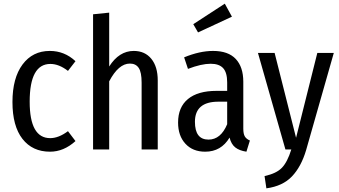

<svg xmlns="http://www.w3.org/2000/svg" viewBox="-20 -816 1852 1048"><path d="M252 -538Q332 -538 392 -482L351 -429Q302 -467 255 -467Q142 -467 142 -261Q142 -62 254 -62Q300 -62 351 -100L392 -46Q328 12 253 12Q157 12 102.5 -58Q48 -128 48 -259Q48 -390 103 -464Q158 -538 252 -538Z M710 -538Q771 -538 806 -495Q841 -452 841 -377V0H753V-365Q753 -422 737 -445.5Q721 -469 689 -469Q627 -469 576 -372V0H488V-738L576 -747V-453Q630 -538 710 -538Z M1246 -725 1061 -639 1035 -684 1207 -796ZM1308 -114Q1308 -85 1316.5 -71Q1325 -57 1344 -49L1325 12Q1286 6 1264 -11.5Q1242 -29 1233 -65Q1187 12 1100 12Q1032 12 992 -31.5Q952 -75 952 -147Q952 -231 1006 -275.5Q1060 -320 1162 -320H1220V-366Q1220 -420 1198 -444Q1176 -468 1130 -468Q1079 -468 1006 -440L985 -503Q1070 -538 1143 -538Q1226 -538 1267 -494Q1308 -450 1308 -370ZM1118 -54Q1185 -54 1220 -138V-261H1172Q1044 -261 1044 -151Q1044 -54 1118 -54Z M1802 -527 1651 3Q1624 94 1573.5 147Q1523 200 1434 212L1424 145Q1489 131 1519 99.5Q1549 68 1570 0H1538L1388 -527H1479L1596 -64L1712 -527Z"/></svg>

Font: Fira Sans Condensed
Style: Regular
Weight: 400
Width: 3
Designer: Carrois Corporate & Edenspiekermann AG
Foundry: Carrois Corporate GbR & Edenspiekermann AG
Version: Version 4.202;PS 004.202;hotconv 1.0.88;makeotf.lib2.5.64775